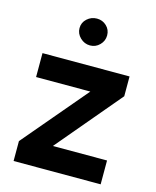

<svg xmlns="http://www.w3.org/2000/svg" viewBox="-114 -837 744 916"><g transform="rotate(15 258.0 -379.5)"><path d="M41.7 -414.7H309.6L41.7 -98.3V0H471.7V-117.7H204.2L471.7 -435V-532.8H41.7ZM181.4 -694.1Q181.4 -666.7 202.2 -646.8Q222.9 -626.8 250.6 -626.8Q278.5 -626.8 298.1 -646.8Q317.8 -666.7 317.8 -694.1Q317.8 -721.9 298.1 -740.6Q278.5 -759.3 250.6 -759.3Q222.9 -759.3 202.2 -740.6Q181.4 -721.9 181.4 -694.1Z"/></g></svg>

Font: Estedad-FD VF
Style: Regular
Weight: 100
Designer: Amin Abedi
Version: Version 7.3